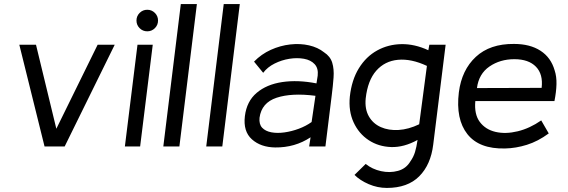

<svg xmlns="http://www.w3.org/2000/svg" viewBox="-20 -720 2792 944"><path d="M544 -500 298 0H199L75 -500H157L257 -87L460 -500Z M704 -566Q682 -566 666.5 -581.5Q651 -597 651 -619Q651 -641 666.5 -656.5Q682 -672 704 -672Q726 -672 741.5 -656.5Q757 -641 757 -619Q757 -597 741.5 -581.5Q726 -566 704 -566ZM669 0H594L656 -500H731Z M862 0H783L869 -700H948Z M1073 0H994L1080 -700H1159Z M1333 5Q1262 4 1218.5 -35Q1175 -74 1184 -149Q1193 -222 1242 -263.5Q1291 -305 1367.5 -316.5Q1444 -328 1536 -310L1542 -348Q1546 -384 1527 -404.5Q1508 -425 1474.5 -431Q1441 -437 1403 -431Q1365 -425 1330 -407.5Q1295 -390 1274 -362L1229 -417Q1265 -454 1311.5 -475Q1358 -496 1407 -501.5Q1456 -507 1499.5 -497Q1543 -487 1573 -463Q1604 -443 1613.5 -411.5Q1623 -380 1620 -339Q1617 -298 1611 -251L1580 0H1500L1507 -45Q1430 6 1333 5ZM1512 -120 1531 -249Q1414 -264 1340 -239.5Q1266 -215 1256 -141Q1253 -109 1269 -92Q1285 -75 1314 -69.5Q1343 -64 1378.5 -69Q1414 -74 1449 -87Q1484 -100 1512 -120Z M1882 204Q1836 204 1793 185.5Q1750 167 1723 140L1778 86Q1810 112 1853.5 121.5Q1897 131 1937 120Q1977 109 1998 73Q2013 52 2020.5 27.5Q2028 3 2033 -32Q1966 5 1903.5 3Q1841 1 1792.5 -31Q1744 -63 1718.5 -118.5Q1693 -174 1700 -245Q1709 -327 1744.5 -384.5Q1780 -442 1834.5 -472Q1889 -502 1954 -503Q2019 -504 2086 -473L2091 -500H2171L2110 -9Q2098 90 2041 147Q1984 204 1882 204ZM1778 -236Q1773 -184 1793.5 -148Q1814 -112 1852.5 -95Q1891 -78 1940 -81Q1989 -84 2041 -109L2079 -396Q2002 -432 1937 -426Q1872 -420 1830 -372.5Q1788 -325 1778 -236Z M2706 -223H2317Q2311 -158 2339 -120.5Q2367 -83 2416.5 -71.5Q2466 -60 2525.5 -74.5Q2585 -89 2641 -128L2678 -64Q2625 -25 2570.5 -8Q2516 9 2463 10Q2336 13 2278 -60.5Q2220 -134 2236 -266Q2250 -376 2319.5 -440.5Q2389 -505 2507 -504Q2586 -504 2637.5 -470.5Q2689 -437 2707 -374Q2717 -344 2716 -306Q2715 -268 2706 -223ZM2509 -429Q2439 -429 2386.5 -393Q2334 -357 2325 -287L2643 -288Q2651 -355 2615 -392Q2579 -429 2509 -429Z"/></svg>

Font: Kulim Park
Style: Italic
Weight: 400
Italic angle: -8°
Designer: Noponies / Dale Sattler
Foundry: Noponies
Version: Version 1.000; ttfautohint (v1.8.3)